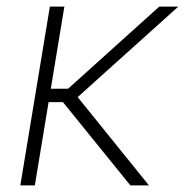

<svg xmlns="http://www.w3.org/2000/svg" viewBox="-20 -561 560 581"><path d="M174.8 -541 85.4 0H41.5L130.9 -541ZM519.5 -541 198.2 -252H106L112.8 -292.5H186L461.9 -541ZM374.5 0 166.5 -256.8 202.1 -283.2 430.7 0Z"/></svg>

Font: Inter 17pt ExtraLight
Style: Italic
Weight: 250
Italic angle: -9.3988°
Version: Version 4.001;git-66647c0bb